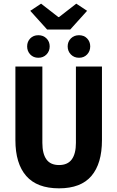

<svg xmlns="http://www.w3.org/2000/svg" viewBox="-20 -1015 640 1047"><path d="M302 12Q182 12 123 -55.5Q64 -123 64 -251V-652H211V-236Q211 -177 233 -146Q255 -115 302 -115Q349 -115 371.5 -146Q394 -177 394 -236V-652H536V-251Q536 -123 478.5 -55.5Q421 12 302 12ZM189 -700Q162 -700 145 -718Q128 -736 128 -762Q128 -788 145 -805.5Q162 -823 189 -823Q216 -823 233.5 -805.5Q251 -788 251 -762Q251 -736 233.5 -718Q216 -700 189 -700ZM411 -700Q384 -700 366.5 -718Q349 -736 349 -762Q349 -788 366.5 -805.5Q384 -823 411 -823Q438 -823 455 -805.5Q472 -788 472 -762Q472 -736 455 -718Q438 -700 411 -700ZM237 -854 145 -956 204 -995 298 -922H302L396 -995L455 -956L363 -854Z"/></svg>

Font: Source Code Pro
Style: Bold
Weight: 700
Monospace: yes
Designer: Paul D. Hunt, Teo Tuominen
Foundry: Adobe Systems Incorporated
Version: Version 2.030;PS 1.000;hotconv 16.6.51;makeotf.lib2.5.65220